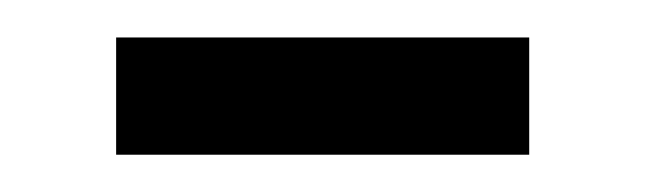

<svg xmlns="http://www.w3.org/2000/svg" viewBox="-20 -516 346 103"><path d="M263.9 -495.9V-433H42.3V-495.9Z"/></svg>

Font: NATS
Style: Regular
Weight: 400
Designer: Purushoth Kumar Guthula
Foundry: Silicon Andhra, USA.
Version: Version 1.0.4; ttfautohint (v1.2.25-373a) -l 7 -r 28 -G 50 -